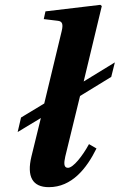

<svg xmlns="http://www.w3.org/2000/svg" viewBox="-20 -762 495 794"><path d="M53 -216 149 -274 110 -115C90 -32 114 12 182 12C277 12 338 -65 379 -148L348 -166C322 -118 283 -68 261 -68C243 -68 244 -88 250 -115L311 -365L440 -444L455 -504L326 -425L401 -737L395 -742L168 -715L161 -683L219 -676C238 -674 242 -662 235 -633L163 -334L67 -276Z"/></svg>

Font: Heuristica
Style: Bold Italic
Weight: 700
Italic angle: -13°
Version: Version 1.0.1